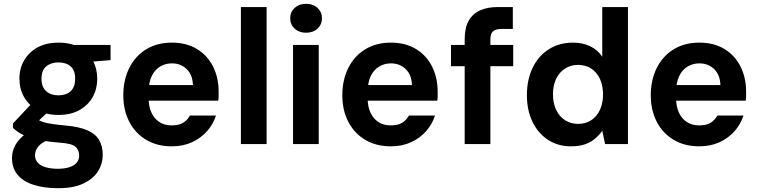

<svg xmlns="http://www.w3.org/2000/svg" viewBox="-20 -757 3989 1009"><path d="M286 232Q212 232 157 214.5Q102 197 72.5 161.5Q43 126 43 74Q43 37 61 5Q79 -27 113.5 -52.5Q148 -78 199 -96L256 -29Q206 -14 185 8.5Q164 31 164 59Q164 83 179.5 99Q195 115 222 122.5Q249 130 284 130Q318 130 343.5 122Q369 114 382.5 98.5Q396 83 396 61Q396 31 376.5 14Q357 -3 296 -7Q243 -11 202.5 -18.5Q162 -26 132 -36Q102 -46 81.5 -59Q61 -72 48 -85V-108L155 -222L257 -192L125 -68L164 -137Q175 -130 185.5 -124.5Q196 -119 213 -114Q230 -109 257.5 -105Q285 -101 328 -97Q395 -91 437.5 -73Q480 -55 500 -22.5Q520 10 520 58Q520 103 495.5 142.5Q471 182 419 207Q367 232 286 232ZM287 -153Q223 -153 177 -178.5Q131 -204 106.5 -247Q82 -290 82 -343Q82 -397 107 -440Q132 -483 177.5 -508Q223 -533 287 -533Q352 -533 397.5 -508Q443 -483 467 -440Q491 -397 491 -343Q491 -290 467 -247Q443 -204 397.5 -178.5Q352 -153 287 -153ZM287 -256Q328 -256 351.5 -278Q375 -300 375 -343Q375 -387 351.5 -408Q328 -429 287 -429Q248 -429 223 -408Q198 -387 198 -343Q198 -300 222.5 -278Q247 -256 287 -256ZM375 -426 353 -521H561V-441Z M882 12Q807 12 749.5 -21.5Q692 -55 660 -116Q628 -177 628 -256Q628 -337 659.5 -400Q691 -463 748.5 -498Q806 -533 883 -533Q960 -533 1015 -499.5Q1070 -466 1099.5 -407.5Q1129 -349 1129 -275Q1129 -265 1129 -253Q1129 -241 1127 -228H724V-310H994Q992 -364 961 -394Q930 -424 883 -424Q849 -424 821 -407Q793 -390 777 -356.5Q761 -323 761 -271V-242Q761 -198 775.5 -166Q790 -134 817 -116Q844 -98 881 -98Q921 -98 943 -112Q965 -126 978 -150H1115Q1101 -105 1068.5 -68Q1036 -31 989 -9.5Q942 12 882 12Z M1246 0V-720H1381V0Z M1520 0V-521H1655V0ZM1588 -585Q1552 -585 1528.5 -606.5Q1505 -628 1505 -661Q1505 -694 1528.5 -715.5Q1552 -737 1588 -737Q1625 -737 1648.5 -715.5Q1672 -694 1672 -661Q1672 -628 1648.5 -606.5Q1625 -585 1588 -585Z M2033 12Q1958 12 1900.5 -21.5Q1843 -55 1811 -116Q1779 -177 1779 -256Q1779 -337 1810.5 -400Q1842 -463 1899.5 -498Q1957 -533 2034 -533Q2111 -533 2166 -499.5Q2221 -466 2250.5 -407.5Q2280 -349 2280 -275Q2280 -265 2280 -253Q2280 -241 2278 -228H1875V-310H2145Q2143 -364 2112 -394Q2081 -424 2034 -424Q2000 -424 1972 -407Q1944 -390 1928 -356.5Q1912 -323 1912 -271V-242Q1912 -198 1926.5 -166Q1941 -134 1968 -116Q1995 -98 2032 -98Q2072 -98 2094 -112Q2116 -126 2129 -150H2266Q2252 -105 2219.5 -68Q2187 -31 2140 -9.5Q2093 12 2033 12Z M2422 0V-549Q2422 -612 2443.5 -649Q2465 -686 2504 -703Q2543 -720 2596 -720H2675V-605H2617Q2585 -605 2571 -592.5Q2557 -580 2557 -549V0ZM2350 -409V-521H2677V-409Z M2980 12Q2912 12 2859.5 -22.5Q2807 -57 2778 -117.5Q2749 -178 2749 -257Q2749 -338 2779 -400.5Q2809 -463 2864 -498Q2919 -533 2991 -533Q3042 -533 3081.5 -514Q3121 -495 3145 -459V-720H3280V0H3160L3145 -70Q3130 -48 3108 -29Q3086 -10 3055 1Q3024 12 2980 12ZM3018 -106Q3057 -106 3086.5 -125Q3116 -144 3132.5 -179Q3149 -214 3149 -261Q3149 -308 3132.5 -343Q3116 -378 3086.5 -397Q3057 -416 3017 -416Q2980 -416 2950 -397Q2920 -378 2903 -343.5Q2886 -309 2886 -261Q2886 -214 2903 -179Q2920 -144 2950 -125Q2980 -106 3018 -106Z M3654 12Q3579 12 3521.5 -21.5Q3464 -55 3432 -116Q3400 -177 3400 -256Q3400 -337 3431.5 -400Q3463 -463 3520.5 -498Q3578 -533 3655 -533Q3732 -533 3787 -499.5Q3842 -466 3871.5 -407.5Q3901 -349 3901 -275Q3901 -265 3901 -253Q3901 -241 3899 -228H3496V-310H3766Q3764 -364 3733 -394Q3702 -424 3655 -424Q3621 -424 3593 -407Q3565 -390 3549 -356.5Q3533 -323 3533 -271V-242Q3533 -198 3547.5 -166Q3562 -134 3589 -116Q3616 -98 3653 -98Q3693 -98 3715 -112Q3737 -126 3750 -150H3887Q3873 -105 3840.5 -68Q3808 -31 3761 -9.5Q3714 12 3654 12Z"/></svg>

Font: DM Sans 10pt
Style: Bold
Weight: 700
Version: Version 4.004;gftools[0.9.30]